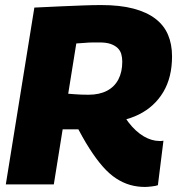

<svg xmlns="http://www.w3.org/2000/svg" viewBox="-20 -730 708 760"><path d="M3 0 116 -700Q175 -703 222.5 -705Q270 -707 309.5 -708.5Q349 -710 380 -710Q455 -710 508 -696Q561 -682 595 -656Q629 -630 645 -592.5Q661 -555 661 -507Q661 -424 626.5 -366Q592 -308 530 -277Q468 -246 384 -246L347 -217Q326 -218 306.5 -218Q287 -218 267.5 -218Q248 -218 228 -218L193 0ZM554 10Q523 10 495 2Q467 -6 440 -23.5Q413 -41 387 -70.5Q361 -100 333.5 -143Q306 -186 277 -244L461 -289Q474 -265 488.5 -246Q503 -227 518.5 -213Q534 -199 549.5 -190Q565 -181 580.5 -176.5Q596 -172 610 -172Q614 -172 618.5 -172Q623 -172 627 -173L605 3Q598 6 580.5 8Q563 10 554 10ZM330 -355Q373 -355 403 -370.5Q433 -386 448.5 -415.5Q464 -445 464 -486Q464 -502 460 -516Q456 -530 445.5 -540Q435 -550 418 -556Q401 -562 374 -562Q361 -562 351 -562Q341 -562 331.5 -561.5Q322 -561 311 -560Q300 -559 282 -558L250 -359Q263 -358 275.5 -357Q288 -356 301.5 -355.5Q315 -355 330 -355Z"/></svg>

Font: Georama ExtraBold
Style: Italic
Weight: 800
Italic angle: -9°
Version: Version 1.001